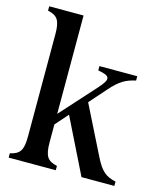

<svg xmlns="http://www.w3.org/2000/svg" viewBox="-106 -779 728 858"><g transform="rotate(15 257.5 -350.0)"><path d="M15 0H233V-20C188 -30 174 -49 174 -114V-196L226 -255L352 0H504V-20C459 -30 436 -47 407 -105L294 -331L361 -407C404 -456 431 -470 476 -480V-500H301V-480C360 -470 364 -456 321 -408L174 -245V-700H15V-680C60 -670 74 -651 74 -586V-114C74 -49 60 -30 15 -20Z"/></g></svg>

Font: RL Madena
Style: Regular
Weight: 400
Designer: I Kadek Wantara Putra
Foundry: Roughlines ID
Version: Version 1.000;Glyphs 3.1.2 (3151)